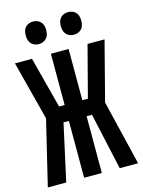

<svg xmlns="http://www.w3.org/2000/svg" viewBox="-134 -991 797 1068"><g transform="rotate(-15 265.0 -456.5)"><path d="M5 0 95 -374 7 -714H105L182 -419H214V-714H316V-419H348L425 -714H523L435 -374L525 0H419L347 -327H316V0H214V-327H183L111 0ZM366 -783Q340 -783 323.5 -799.5Q307 -816 307 -848Q307 -881 323.5 -897Q340 -913 366 -913Q392 -913 408.5 -897Q425 -881 425 -848Q425 -816 408.5 -799.5Q392 -783 366 -783ZM164 -783Q138 -783 121.5 -799.5Q105 -816 105 -848Q105 -881 121.5 -897Q138 -913 164 -913Q189 -913 206 -897Q223 -881 223 -848Q223 -816 206 -799.5Q189 -783 164 -783Z"/></g></svg>

Font: Noto Sans Mono Condensed SemiBold
Style: Regular
Weight: 600
Width: 3
Designer: Monotype Design Team
Foundry: Monotype Imaging Inc.
Version: Version 2.014